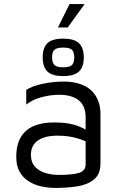

<svg xmlns="http://www.w3.org/2000/svg" viewBox="-20 -909 594 944"><path d="M252 15Q219 15 185.5 8Q152 1 123.5 -16Q95 -33 77.5 -62.5Q60 -92 60 -137Q60 -199 83.5 -236.5Q107 -274 148.5 -290.5Q190 -307 244 -307Q285 -307 315 -302Q345 -297 368.5 -287.5Q392 -278 411 -266L425 -200Q402 -217 358.5 -229.5Q315 -242 263 -242Q200 -242 166 -218Q132 -194 132 -148Q132 -111 152.5 -89Q173 -67 204.5 -58Q236 -49 269 -49Q334 -49 367.5 -58.5Q401 -68 401 -102V-331Q401 -389 367 -416Q333 -443 270 -443Q230 -443 185.5 -431.5Q141 -420 109 -395V-467Q140 -487 192 -497.5Q244 -508 293 -508Q326 -508 354 -501.5Q382 -495 404 -482.5Q426 -470 441.5 -450.5Q457 -431 465.5 -405.5Q474 -380 474 -348V-106Q474 -53 442.5 -27Q411 -1 360.5 7Q310 15 252 15ZM291 -535Q236 -535 213 -557.5Q190 -580 190 -627Q190 -674 213 -696.5Q236 -719 291 -719Q345 -719 368.5 -696.5Q392 -674 392 -627Q392 -580 368.5 -557.5Q345 -535 291 -535ZM291 -578Q323 -578 334 -589.5Q345 -601 345 -627Q345 -653 334 -664Q323 -675 291 -675Q259 -675 247.5 -664Q236 -653 236 -627Q236 -601 247.5 -589.5Q259 -578 291 -578ZM265 -774 322 -889H396L313 -774Z"/></svg>

Font: Maven Pro
Style: Regular
Weight: 400
Designer: Joe Prince
Foundry: Joe Prince
Version: Version 2.103